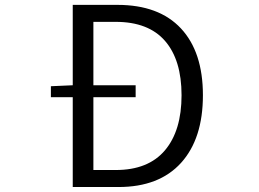

<svg xmlns="http://www.w3.org/2000/svg" viewBox="-20 -752 1040 772"><path d="M355.5 -68.4H445.3Q576.2 -68.4 643.1 -147.5Q710 -226.6 710 -369.1Q710 -510.7 643.6 -587.4Q577.1 -664.1 445.3 -664.1H355.5V-409.2H525.4V-361.3H355.5ZM272.5 -732.4H452.1Q619.1 -732.4 707.5 -637.7Q795.9 -543 795.9 -369.1Q795.9 -194.3 708 -97.2Q620.1 0 456.1 0H272.5V-361.3H184.6V-405.3L272.5 -409.2Z"/></svg>

Font: GenEi Gothic M SemiLight
Style: Regular
Weight: 350
Designer: o_tamon (Modified); [Source Han Sans]
Ryoko NISHIZUKA  (kana & ideographs); Paul D. Hunt (Latin, Greek & Cyrillic); Wenl
Version: Version 1.1a;Original Version 1.004